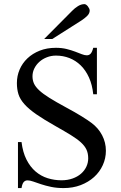

<svg xmlns="http://www.w3.org/2000/svg" viewBox="-20 -914 596 949"><path d="M503.4 -168.9Q503.4 -131.3 488 -97.7Q472.7 -64 444.8 -38.8Q417 -13.7 378.7 1Q340.3 15.6 294.4 15.6Q260.7 15.6 232.9 9.8Q205.1 3.9 183.1 -3.4Q161.1 -10.7 144.5 -16.6Q127.9 -22.5 116.2 -22.5Q104.5 -22.5 97.2 -14.2Q89.8 -5.9 86.4 15.6H68.8V-211.9H86.4Q92.8 -160.6 111.1 -124.8Q129.4 -88.9 156 -66.2Q182.6 -43.5 215.6 -33.2Q248.5 -22.9 283.7 -22.9Q314 -22.9 338.6 -31.7Q363.3 -40.5 380.4 -55.4Q397.5 -70.3 406.7 -89.8Q416 -109.4 416 -131.3Q416 -155.8 407.5 -174.3Q398.9 -192.9 379.9 -210.2Q360.8 -227.5 330.3 -246.3Q299.8 -265.1 256.3 -289.6Q197.3 -322.8 159.7 -348.9Q122.1 -375 100.6 -399.2Q79.1 -423.3 71.3 -448Q63.5 -472.7 63.5 -503.4Q63.5 -538.6 76.9 -570.1Q90.3 -601.6 115.5 -625.5Q140.6 -649.4 176.3 -663.6Q211.9 -677.7 256.3 -677.7Q285.2 -677.7 308.8 -671.9Q332.5 -666 351.1 -658.9Q369.6 -651.9 384 -646.2Q398.4 -640.6 409.2 -640.6Q420.4 -640.6 428 -648.7Q435.5 -656.7 440.9 -677.7H459V-448.2H440.9Q436 -495.1 419.9 -530.8Q403.8 -566.4 379.2 -590.6Q354.5 -614.7 323.2 -627Q292 -639.2 256.8 -639.2Q232.9 -639.2 211.7 -630.9Q190.4 -622.6 174.8 -608.6Q159.2 -594.7 149.9 -576.2Q140.6 -557.6 140.6 -537.1Q140.6 -517.6 147.9 -501.2Q155.3 -484.9 173.8 -467.5Q192.4 -450.2 224.4 -430.2Q256.3 -410.2 305.2 -383.8Q352.5 -358.4 383.5 -339.1Q414.6 -319.8 432.1 -306.6Q465.8 -281.7 484.6 -245.8Q503.4 -210 503.4 -168.9ZM423.3 -861.8Q423.3 -847.7 410.9 -835.4Q398.4 -823.2 382.8 -813L238.3 -721.2H198.2L336.9 -860.8Q349.6 -874 365.5 -883.8Q381.3 -893.6 397.5 -893.6Q401.4 -893.6 405.8 -890.6Q410.2 -887.7 414.1 -882.8Q418 -877.9 420.7 -872.3Q423.3 -866.7 423.3 -861.8Z"/></svg>

Font: Doulos SIL Afr
Style: Regular
Weight: 400
Designer: Walt Agee, Victor Gaultney, Peter Martin, Debbi Hosken, Becca Hirsbrunner
Foundry: SIL International
Version: Version 5.000